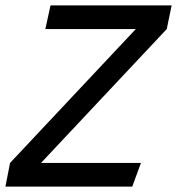

<svg xmlns="http://www.w3.org/2000/svg" viewBox="-50 -687 652 707"><path d="M450 -580H117L136 -667H582L564 -580L101 -87H469L437 0H-30L-13 -87Z"/></svg>

Font: Epunda Sans Medium
Style: Italic
Weight: 500
Italic angle: -12.0243°
Designer: Simon Atzbach
Foundry: typofactur
Version: Version 2.204; ttfautohint (v1.8.4.7-5d5b)